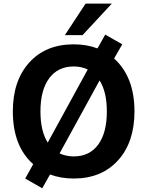

<svg xmlns="http://www.w3.org/2000/svg" viewBox="-20 -974 813 1059"><path d="M386.7 10.7Q315.4 10.7 255.9 -11.7L212.9 64.5L119.1 10.7L163.1 -68.4Q50.8 -168 50.8 -359.4Q50.8 -529.3 141.6 -629.4Q232.4 -729.5 386.7 -729.5Q458 -729.5 517.6 -707L560.5 -783.2L654.3 -729.5L609.4 -651.4Q721.7 -549.8 721.7 -359.4Q721.7 -189.5 630.9 -89.4Q540 10.7 386.7 10.7ZM203.1 -359.4Q203.1 -251 243.2 -187.5L463.9 -590.8Q428.7 -607.4 386.7 -607.4Q299.8 -607.4 251.5 -542.5Q203.1 -477.5 203.1 -359.4ZM308.6 -127.9Q344.7 -111.3 386.7 -111.3Q473.6 -111.3 521.5 -176.3Q569.3 -241.2 569.3 -359.4Q569.3 -466.8 529.3 -530.3ZM337.9 -780.3 452.1 -954.1H596.7L435.5 -780.3Z"/></svg>

Font: Min Sans Bold
Style: Regular
Weight: 700
Designer: Jinseong-Kim, NotoSansCJK, Nunito
Foundry: Jinseong-Kim
Version: Version 1.400;Glyphs 3.1.2 (3151)